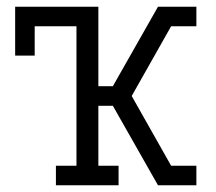

<svg xmlns="http://www.w3.org/2000/svg" viewBox="-20 -550 640 570"><path d="M146 0V-58H207V-472H83V-385H25V-530H272V-294H315L449 -530H563V-472H488L371 -265L488 -58H563V0H449L315 -236H272V-58H332V0Z"/></svg>

Font: Iosevka Curly Slab LtEx
Style: Regular
Weight: 300
Width: 7
Monospace: yes
Designer: Belleve Invis
Foundry: Belleve Invis
Version: Version 11.1.0; ttfautohint (v1.8.3)